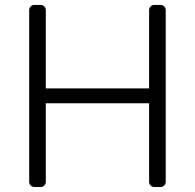

<svg xmlns="http://www.w3.org/2000/svg" viewBox="-20 -747 779 767"><path d="M96.6 -21V-706.3Q96.6 -715.2 102.6 -721.2Q108.7 -727.3 117.5 -727.3H142.4Q150.9 -727.3 157 -721.2Q163 -715.2 163 -706.3V-393.8H575.6V-706.3Q575.6 -715.2 581.7 -721.2Q587.7 -727.3 596.2 -727.3H621.1Q630 -727.3 636 -721.2Q642 -715.2 642 -706.3V-21Q642 -12.1 636 -6Q630 0 621.1 0H596.2Q587.7 0 581.7 -6Q575.6 -12.1 575.6 -21V-334.5H163V-21Q163 -12.1 157 -6Q150.9 0 142.4 0H117.5Q108.7 0 102.6 -6Q96.6 -12.1 96.6 -21Z"/></svg>

Font: DeltaSans Light
Style: Regular
Weight: 300
Designer: Rasmus Andersson
Foundry: rsms
Version: Version 3.012